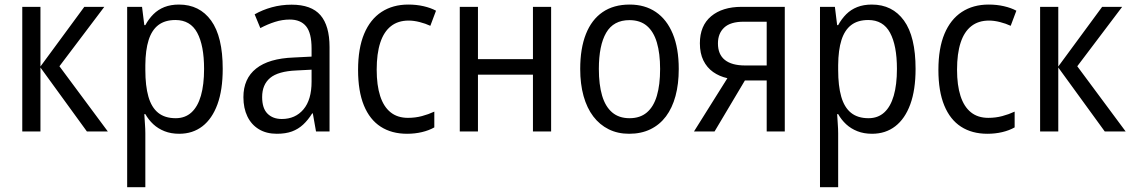

<svg xmlns="http://www.w3.org/2000/svg" viewBox="-20 -565 4864 825"><path d="M342.3 -535.6H428.2L235.4 -280.3L443.4 0H353.5L153.8 -274.9V0H75.7V-535.6H153.8V-279.3Z M749 -545.4Q837.4 -545.4 887.2 -476.6Q937 -407.7 937 -269Q937 -178.7 914.3 -116.7Q891.6 -54.7 849.9 -22.5Q808.1 9.8 750 9.8Q714.8 9.8 687 -1.2Q659.2 -12.2 638.7 -31.2Q618.2 -50.3 604.5 -74.7H600.1Q601.1 -55.2 602.8 -32.7Q604.5 -10.3 604.5 7.8V239.3H526.4V-535.6H590.3L600.1 -457H604.5Q619.1 -483.9 639.2 -503.9Q659.2 -523.9 686.5 -534.7Q713.9 -545.4 749 -545.4ZM733.9 -479Q689 -479 660.6 -457.5Q632.3 -436 618.7 -393.1Q605 -350.1 604.5 -285.2V-264.2Q604.5 -195.8 617.7 -149.7Q630.9 -103.5 659.7 -80.3Q688.5 -57.1 734.9 -57.1Q775.4 -57.1 802.5 -81.8Q829.6 -106.4 843.3 -153.8Q856.9 -201.2 856.9 -269Q856.9 -369.6 827.4 -424.3Q797.9 -479 733.9 -479Z M1232.9 -544.9Q1317.9 -544.9 1356.9 -499.8Q1396 -454.6 1396 -362.8V0H1337.9L1324.2 -77.6H1321.3Q1303.7 -49.3 1282.7 -29.8Q1261.7 -10.3 1234.6 -0.2Q1207.5 9.8 1169.4 9.8Q1124.5 9.8 1092.3 -9.8Q1060.1 -29.3 1043 -64.7Q1025.9 -100.1 1025.9 -147.5Q1025.9 -227.1 1080.6 -270.5Q1135.3 -314 1242.2 -317.9L1318.8 -321.8V-356.4Q1318.8 -423.3 1295.2 -452.1Q1271.5 -481 1225.1 -481Q1192.9 -481 1161.4 -470.9Q1129.9 -460.9 1098.6 -444.3L1074.2 -503.4Q1107.4 -522.5 1147.9 -533.7Q1188.5 -544.9 1232.9 -544.9ZM1318.8 -265.6 1253.4 -262.2Q1174.8 -258.8 1140.6 -230Q1106.4 -201.2 1106.4 -147.9Q1106.4 -99.6 1129.4 -76.7Q1152.3 -53.7 1190.9 -53.7Q1249 -53.7 1283.9 -95Q1318.8 -136.2 1318.8 -213.9Z M1729 9.8Q1663.1 9.8 1616 -20.5Q1568.8 -50.8 1543.7 -111.8Q1518.6 -172.9 1518.6 -264.6Q1518.6 -357.4 1544.7 -419.7Q1570.8 -481.9 1619.4 -513.7Q1668 -545.4 1734.4 -545.4Q1769.5 -545.4 1800.3 -538.3Q1831.1 -531.2 1853.5 -519L1829.1 -454.1Q1808.1 -463.9 1783.2 -470.2Q1758.3 -476.6 1735.8 -476.6Q1690.4 -476.6 1659.9 -452.6Q1629.4 -428.7 1614 -381.8Q1598.6 -335 1598.6 -265.6Q1598.6 -198.7 1613.5 -152.6Q1628.4 -106.4 1658.2 -82.5Q1688 -58.6 1732.9 -58.6Q1764.6 -58.6 1793 -66.2Q1821.3 -73.7 1846.2 -85.4V-17.6Q1822.8 -4.4 1792.7 2.7Q1762.7 9.8 1729 9.8Z M2033.7 -535.6V-311H2270V-535.6H2348.1V0H2270V-244.1H2033.7V0H1955.6V-535.6Z M2896.5 -268.6Q2896.5 -204.1 2882.6 -152.6Q2868.7 -101.1 2841.6 -64.9Q2814.5 -28.8 2774.7 -9.5Q2734.9 9.8 2683.1 9.8Q2634.3 9.8 2595.5 -9.5Q2556.6 -28.8 2529.3 -64.7Q2502 -100.6 2487.5 -152.3Q2473.1 -204.1 2473.1 -268.6Q2473.1 -356.9 2497.6 -418.7Q2522 -480.5 2569.3 -512.9Q2616.7 -545.4 2685.5 -545.4Q2751 -545.4 2798.1 -513.4Q2845.2 -481.4 2870.8 -419.7Q2896.5 -357.9 2896.5 -268.6ZM2553.2 -268.6Q2553.2 -201.7 2567.1 -154.3Q2581.1 -106.9 2610.4 -82Q2639.6 -57.1 2685.1 -57.1Q2730.5 -57.1 2759.5 -81.8Q2788.6 -106.4 2802.5 -153.6Q2816.4 -200.7 2816.4 -268.6Q2816.4 -335.4 2802.5 -382.3Q2788.6 -429.2 2759.5 -453.9Q2730.5 -478.5 2684.6 -478.5Q2616.2 -478.5 2584.7 -424.3Q2553.2 -370.1 2553.2 -268.6Z M3050.3 0H2961.9L3105.5 -229Q3070.8 -236.8 3044.2 -255.6Q3017.6 -274.4 3002.4 -305.2Q2987.3 -335.9 2987.3 -378.9Q2987.3 -454.6 3035.6 -495.1Q3084 -535.6 3166.5 -535.6H3352.1V0H3274.4V-219.2H3180.7ZM3064.9 -378.4Q3064.9 -331.1 3094.7 -307.4Q3124.5 -283.7 3181.6 -283.7H3274.4V-471.7H3175.3Q3118.7 -471.7 3091.8 -446.5Q3064.9 -421.4 3064.9 -378.4Z M3726.1 -545.4Q3814.5 -545.4 3864.3 -476.6Q3914.1 -407.7 3914.1 -269Q3914.1 -178.7 3891.4 -116.7Q3868.7 -54.7 3826.9 -22.5Q3785.2 9.8 3727.1 9.8Q3691.9 9.8 3664.1 -1.2Q3636.2 -12.2 3615.7 -31.2Q3595.2 -50.3 3581.5 -74.7H3577.1Q3578.1 -55.2 3579.8 -32.7Q3581.5 -10.3 3581.5 7.8V239.3H3503.4V-535.6H3567.4L3577.1 -457H3581.5Q3596.2 -483.9 3616.2 -503.9Q3636.2 -523.9 3663.6 -534.7Q3690.9 -545.4 3726.1 -545.4ZM3710.9 -479Q3666 -479 3637.7 -457.5Q3609.4 -436 3595.7 -393.1Q3582 -350.1 3581.5 -285.2V-264.2Q3581.5 -195.8 3594.7 -149.7Q3607.9 -103.5 3636.7 -80.3Q3665.5 -57.1 3711.9 -57.1Q3752.4 -57.1 3779.5 -81.8Q3806.6 -106.4 3820.3 -153.8Q3834 -201.2 3834 -269Q3834 -369.6 3804.4 -424.3Q3774.9 -479 3710.9 -479Z M4222.7 9.8Q4156.7 9.8 4109.6 -20.5Q4062.5 -50.8 4037.4 -111.8Q4012.2 -172.9 4012.2 -264.6Q4012.2 -357.4 4038.3 -419.7Q4064.5 -481.9 4113 -513.7Q4161.6 -545.4 4228 -545.4Q4263.2 -545.4 4293.9 -538.3Q4324.7 -531.2 4347.2 -519L4322.8 -454.1Q4301.8 -463.9 4276.9 -470.2Q4252 -476.6 4229.5 -476.6Q4184.1 -476.6 4153.6 -452.6Q4123 -428.7 4107.7 -381.8Q4092.3 -335 4092.3 -265.6Q4092.3 -198.7 4107.2 -152.6Q4122.1 -106.4 4151.9 -82.5Q4181.6 -58.6 4226.6 -58.6Q4258.3 -58.6 4286.6 -66.2Q4314.9 -73.7 4339.8 -85.4V-17.6Q4316.4 -4.4 4286.4 2.7Q4256.3 9.8 4222.7 9.8Z M4715.8 -535.6H4801.8L4608.9 -280.3L4816.9 0H4727.1L4527.3 -274.9V0H4449.2V-535.6H4527.3V-279.3Z"/></svg>

Font: Open Sans SemiCondensed
Style: Regular
Weight: 400
Width: 4
Designer: Monotype Design Team
Foundry: Monotype Imaging Inc.
Version: Version 3.000